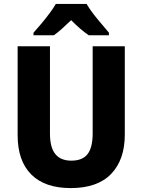

<svg xmlns="http://www.w3.org/2000/svg" viewBox="-20 -950 726 980"><path d="M617 -263Q617 -135 547.5 -62.5Q478 10 341 10Q209 10 139.5 -59.5Q70 -129 70 -260V-714H235V-269Q235 -197 262.5 -163.5Q290 -130 344 -130Q401 -130 427 -163.5Q453 -197 453 -270V-714H617ZM422 -930Q442 -896 475.5 -855Q509 -814 536 -783V-770H433Q411 -785 389 -804Q367 -823 343 -847Q318 -823 297 -804Q276 -785 255 -770H151V-783Q168 -802 190 -828Q212 -854 232.5 -881.5Q253 -909 265 -930Z"/></svg>

Font: Noto Sans Lao UI SemCond ExtBd
Style: Regular
Weight: 800
Width: 4
Designer: Monotype Design Team
Foundry: Monotype Imaging Inc.
Version: Version 2.000; ttfautohint (v1.8.4.7-5d5b)